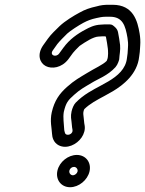

<svg xmlns="http://www.w3.org/2000/svg" viewBox="-20 -749 607 803"><path d="M270.2 -35.5C272.2 -44.4 280.3 -51 289.8 -51C298.9 -51 306.5 -41.3 304.4 -32C302.4 -23.4 293.3 -16 284.7 -16C275.5 -16 267.9 -25.4 270.2 -35.5ZM220.2 -35.5C211.6 1.9 235.1 34 273.2 34C309.5 34 346 4.4 354.4 -32C363 -69.4 338.9 -101 301.3 -101C265.3 -101 228.7 -72.5 220.2 -35.5ZM200.9 -538.3 219.6 -564.6C229.9 -577.7 245.9 -593.3 261.1 -608.5C273.6 -620.2 310.5 -644 328.7 -653.6C345.7 -662.5 360.4 -668.6 383.9 -673.6C395.8 -676.1 406.8 -679 422.8 -679H439.8C493.3 -679 504.5 -641.9 513.2 -590.7C515.4 -577.5 516.4 -564.7 515.1 -549.2L513.6 -525.7L511 -506.2C506.2 -460.6 471.6 -431.5 433.5 -408.8L402 -391.2C367.2 -372.4 330.3 -354.1 296.9 -320C288.6 -311.6 282.6 -297.1 279.3 -283C274.6 -262.4 278.2 -248.1 279.3 -238.1L281.4 -217.1C281.4 -216.7 281.5 -216 281.6 -215.7L283.3 -205.7C285.8 -190.9 267.6 -181.4 256.9 -186.8C252.8 -188.9 251.6 -191.4 248.8 -204.5C247.4 -232.8 242.8 -256.6 246.8 -280.8C255.9 -319.5 264.2 -329.5 290 -352.4C315.5 -375.3 330.7 -382.9 363.5 -402.6C388.6 -418.3 431.5 -433.1 462.9 -468.1C467.7 -473.5 472.1 -481.5 474.7 -488.7C476.7 -493.3 477.3 -495.2 478.2 -499C478.6 -500.6 478.8 -502.7 478.8 -503.9C479.3 -518 484.4 -539.4 482.2 -560.9C480.1 -581.3 476.8 -595.8 473.8 -613.3C471 -629.9 457.2 -638.9 452.3 -642.8C448.8 -645.5 443.4 -647 439.4 -647H418.4C413.1 -647 406.8 -646.6 401.6 -646C373.6 -644.9 352.4 -633.5 337.5 -625.4C304.3 -608.2 270.3 -584 245.7 -550.2L226.9 -524.5C213.8 -507.8 186.2 -517.3 200.9 -538.3ZM406.8 -597H420.5C423.4 -594.7 422.4 -596.2 423.3 -593.6C426.4 -575.3 429.4 -562.3 431.1 -545.1C431.6 -540.2 434.3 -511.7 427.7 -498.1C427.3 -497.2 426.7 -495.7 426.2 -494.3C410 -477.7 376.6 -463.8 343.8 -443.4C314.6 -425.7 290.8 -412.9 260.4 -385.6C228.5 -357.4 207.7 -327.9 196.6 -280C188 -242.7 196.7 -212.4 197.6 -189.4C198.2 -174.2 204.3 -152 225.8 -141.2C259.2 -124.4 301 -144.1 321.4 -174.2C331.5 -189.1 336.9 -207.2 334 -224.3L332.4 -233.6L330.3 -253.9C328.8 -268.5 327.3 -274.2 329.3 -283C330.6 -288.4 331.3 -290 332.8 -292.8C356.1 -315.3 382.7 -329.4 418.8 -348.8L451.6 -367.2C495.8 -393.4 554.3 -439.5 562 -511.8L564.6 -531.5C564.6 -531.9 564.7 -532.6 564.7 -533.1L566.3 -556.8C567.9 -575.9 566.5 -593.9 563.9 -609.3C555.4 -659.6 538.5 -729 451.3 -729H434.3C416.9 -729 402.5 -727.8 383 -722.1C357.8 -716.6 336.1 -709.7 312.3 -696.1C289.9 -684.2 251.6 -661.2 229 -639.5C213 -623.5 194.1 -606.7 180 -586.8L160.6 -559.7C133.7 -521.1 146 -485.7 171.5 -472.6C196.4 -459.7 237.9 -464.7 266 -501.5L285.2 -527.8C290.1 -534.5 299.9 -544 312.9 -557C318.7 -561.7 347.2 -579.5 353.3 -582.5C366.8 -589.9 382.3 -596 391.6 -596C396.6 -596 402.7 -597 406.8 -597Z"/></svg>

Font: HoneyBee
Style: StrIt
Weight: 700
Foundry: Cannot Into Space Fonts
Version: Version 0.89